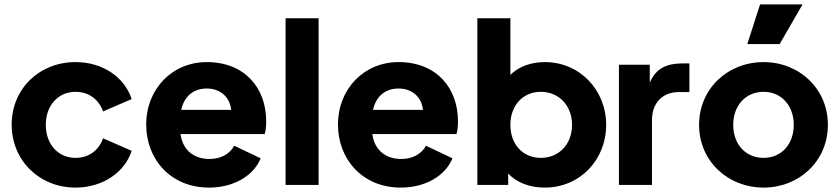

<svg xmlns="http://www.w3.org/2000/svg" viewBox="-20 -840 3813 872"><path d="M323 12C447 12 547 -58 578 -155L448 -212C429 -157 383 -123 323 -123C244 -123 188 -185 188 -273C188 -361 244 -423 323 -423C382 -423 429 -389 448 -334L578 -390C545 -491 445 -558 323 -558C158 -558 33 -436 33 -274C33 -111 159 12 323 12Z M929 12C1041 12 1131 -41 1164 -121L1044 -178C1023 -141 984 -118 931 -118C857 -118 809 -162 800 -231H1182C1187 -246 1189 -267 1189 -289C1189 -440 1092 -558 919 -558C763 -558 644 -437 644 -274C644 -116 756 12 929 12ZM803 -341C817 -404 860 -438 919 -438C981 -438 1024 -399 1030 -341Z M1277 0H1427V-757H1277Z M1800 12C1912 12 2002 -41 2035 -121L1915 -178C1894 -141 1855 -118 1802 -118C1728 -118 1680 -162 1671 -231H2053C2058 -246 2060 -267 2060 -289C2060 -440 1963 -558 1790 -558C1634 -558 1515 -437 1515 -274C1515 -116 1627 12 1800 12ZM1674 -341C1688 -404 1731 -438 1790 -438C1852 -438 1895 -399 1901 -341Z M2454 12C2614 12 2733 -114 2733 -273C2733 -433 2611 -558 2455 -558C2390 -558 2335 -537 2298 -500V-757H2148V0H2288V-52C2327 -10 2387 12 2454 12ZM2298 -273C2298 -361 2355 -423 2436 -423C2519 -423 2578 -360 2578 -273C2578 -185 2519 -123 2436 -123C2355 -123 2298 -184 2298 -273Z M2791 0H2941V-294C2941 -375 2991 -422 3064 -422H3111V-552H3079C3012 -552 2959 -532 2931 -464V-546H2791Z M3448 12C3609 12 3740 -108 3740 -273C3740 -438 3609 -558 3448 -558C3286 -558 3155 -438 3155 -273C3155 -108 3286 12 3448 12ZM3310 -273C3310 -360 3366 -423 3448 -423C3529 -423 3585 -360 3585 -273C3585 -185 3529 -123 3448 -123C3366 -123 3310 -185 3310 -273ZM3374 -640H3521L3625 -820H3432Z"/></svg>

Font: Mluvka ExtraBold
Style: Regular
Weight: 800
Designer: Modified by Jiří Krblich, Original typeface by Gumpita Rahayu
Foundry: Gumpita Rahayu & Jiří Krblich
Version: Version 2.000;Glyphs 3.1.1 (3134)